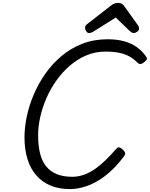

<svg xmlns="http://www.w3.org/2000/svg" viewBox="-20 -1286 1034 1325"><path d="M464 19Q389 19 331 -4.5Q273 -28 232 -74Q191 -120 170 -187Q149 -254 149 -338Q149 -407 165 -483Q181 -559 213.5 -635Q246 -711 294 -779Q342 -847 406 -900.5Q470 -954 549 -984.5Q628 -1015 723 -1015Q786 -1015 836 -1001.5Q886 -988 924 -961Q962 -934 989 -894Q997 -883 992.5 -875Q988 -867 974 -856Q961 -846 951.5 -844Q942 -842 928 -854Q903 -880 873 -896.5Q843 -913 803 -921.5Q763 -930 708 -930Q639 -930 577.5 -904.5Q516 -879 464 -834.5Q412 -790 371 -733Q330 -676 301.5 -611Q273 -546 258 -480Q243 -414 243 -353Q243 -281 256.5 -227Q270 -173 299 -137.5Q328 -102 372.5 -84Q417 -66 478 -66Q520 -66 559 -80Q598 -94 635 -119.5Q672 -145 709 -181Q746 -217 784 -261Q795 -273 806.5 -268Q818 -263 829 -252Q842 -239 843.5 -229.5Q845 -220 834 -205Q768 -118 701.5 -69Q635 -20 574.5 -0.5Q514 19 464 19ZM595 -1058Q583 -1058 575 -1070Q567 -1082 567 -1093Q567 -1103 570.5 -1108Q574 -1113 578 -1117L740 -1243Q755 -1256 768.5 -1261Q782 -1266 798 -1266Q811 -1266 821.5 -1259.5Q832 -1253 840 -1240L933 -1110Q938 -1103 938.5 -1097.5Q939 -1092 939 -1087Q939 -1075 926 -1066.5Q913 -1058 904 -1058Q894 -1058 887 -1063Q880 -1068 872 -1075L779 -1165L626 -1069Q619 -1065 611.5 -1061.5Q604 -1058 595 -1058Z"/></svg>

Font: Playwrite NZ
Style: Regular
Weight: 400
Designer: Veronika Burian, José Scaglione
Foundry: TypeTogether
Version: Version 1.002